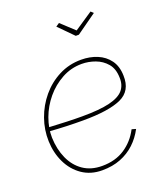

<svg xmlns="http://www.w3.org/2000/svg" viewBox="-136 -823 800 927"><g transform="rotate(-20 263.5 -360.0)"><path d="M230 10Q171 10 127.5 -20Q84 -50 60 -100Q36 -150 34 -210Q32 -269 52 -325.5Q72 -382 110 -427.5Q148 -473 200.5 -500Q253 -527 315 -527Q360 -527 397.5 -511.5Q435 -496 458 -464.5Q481 -433 482 -385Q485 -306 421 -277Q357 -248 225 -248Q184 -248 140.5 -249.5Q97 -251 43 -255L51 -274Q107 -271 148.5 -269.5Q190 -268 228 -268Q317 -268 368.5 -280.5Q420 -293 441.5 -318.5Q463 -344 461 -383Q460 -428 437 -455Q414 -482 380 -494.5Q346 -507 311 -507Q256 -507 208.5 -481Q161 -455 126 -413Q91 -371 72.5 -320.5Q54 -270 55 -221Q57 -161 78.5 -113Q100 -65 140 -37.5Q180 -10 237 -10Q305 -10 353.5 -42Q402 -74 430 -128L451 -122Q430 -82 398.5 -52.5Q367 -23 325 -6.5Q283 10 230 10ZM258 -718 276 -730 344 -667 438 -730 451 -718 347 -644H331Z"/></g></svg>

Font: Raleway Thin Thin
Style: Italic
Weight: 250
Italic angle: -12°
Version: Version 4.026